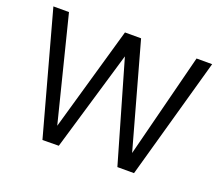

<svg xmlns="http://www.w3.org/2000/svg" viewBox="-116 -870 1200 1041"><g transform="rotate(20 483.5 -349.5)"><path d="M218 1 26 -700H116L267 -99L439 -700H532L699 -99L852 -700H942L746 0H650L483 -578L312 0Z"/></g></svg>

Font: Firefly Display
Style: Regular
Weight: 400
Designer: Colophon Foundry, Jonny Pinhorn
Foundry: Colophon Foundry
Version: Version 1.200; ttfautohint (v1.8.3)